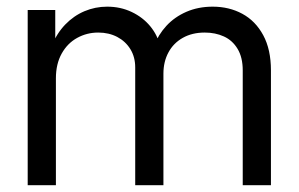

<svg xmlns="http://www.w3.org/2000/svg" viewBox="-20 -545 879 565"><path d="M61.5 -515.6H142.6V-410.2H132.3Q147 -446.8 171.9 -472.7Q196.8 -498.5 228.5 -512Q260.3 -525.4 295.4 -525.4Q334.5 -525.4 367.4 -509.8Q400.4 -494.1 422.1 -467.8Q443.8 -441.4 450.7 -410.2H433.6Q445.3 -442.4 469.5 -468.8Q493.7 -495.1 528.6 -510.3Q563.5 -525.4 606 -525.4Q654.3 -525.4 693.1 -504.4Q731.9 -483.4 754.6 -441.4Q777.3 -399.4 777.3 -337.9V0H694.3V-337.9Q694.3 -376 679.2 -401.1Q664.1 -426.3 638.9 -437.7Q613.8 -449.2 582.5 -449.2Q545.4 -449.2 517.8 -433.6Q490.2 -418 475.6 -390.6Q460.9 -363.3 460.9 -328.1V0H377.9V-346.7Q377.9 -377 363.8 -400.1Q349.6 -423.3 325 -436.3Q300.3 -449.2 269 -449.2Q235.8 -449.2 207.3 -433.6Q178.7 -418 161.6 -387.5Q144.5 -356.9 144.5 -314.5V0H61.5Z"/></svg>

Font: Intratopia Thin
Style: Regular
Weight: 100
Designer: Rasmus Andersson
Foundry: rsms
Version: Version 3.000;Glyphs 3.2.3 (3260)